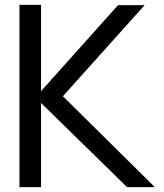

<svg xmlns="http://www.w3.org/2000/svg" viewBox="-20 -770 676 790"><path d="M502.9 0 148.9 -346.2V0H60.1V-750H148.9V-395L465.8 -749H575.2L238.8 -374L617.2 0Z"/></svg>

Font: ø
Style: ø
Weight: 400
Designer: Samuel Oakes
Foundry: Samuel Oakes
Version: Version 1.000;PS 001.000;hotconv 1.0.88;makeotf.lib2.5.64775